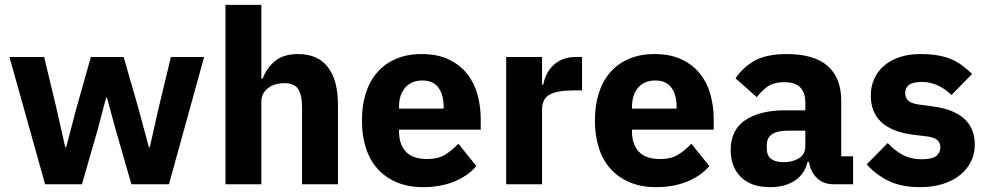

<svg xmlns="http://www.w3.org/2000/svg" viewBox="-20 -760 4073 792"><path d="M19 -525H162L213 -313L249 -153H253L295 -313L355 -525H490L551 -313L594 -153H598L634 -313L685 -525H822L677 0H522L458 -222L421 -358H418L382 -222L318 0H166Z M910 -740H1058V-436H1064Q1078 -477 1113 -507Q1148 -537 1210 -537Q1291 -537 1332.5 -483Q1374 -429 1374 -329V0H1226V-317Q1226 -368 1210 -392.5Q1194 -417 1153 -417Q1135 -417 1118 -412.5Q1101 -408 1087.5 -398Q1074 -388 1066 -373.5Q1058 -359 1058 -340V0H910Z M1725 12Q1665 12 1618 -7.5Q1571 -27 1538.5 -62.5Q1506 -98 1489.5 -149Q1473 -200 1473 -263Q1473 -325 1489 -375.5Q1505 -426 1536.5 -462Q1568 -498 1614 -517.5Q1660 -537 1719 -537Q1784 -537 1830.5 -515Q1877 -493 1906.5 -456Q1936 -419 1949.5 -370.5Q1963 -322 1963 -269V-225H1626V-217Q1626 -165 1654 -134.5Q1682 -104 1742 -104Q1788 -104 1817 -122.5Q1846 -141 1871 -167L1945 -75Q1910 -34 1853.5 -11Q1797 12 1725 12ZM1722 -428Q1677 -428 1651.5 -398.5Q1626 -369 1626 -320V-312H1810V-321Q1810 -369 1788.5 -398.5Q1767 -428 1722 -428Z M2068 0V-525H2216V-411H2221Q2225 -433 2235 -453.5Q2245 -474 2261.5 -490Q2278 -506 2301 -515.5Q2324 -525 2355 -525H2381V-387H2344Q2279 -387 2247.5 -370Q2216 -353 2216 -307V0Z M2686 12Q2626 12 2579 -7.5Q2532 -27 2499.5 -62.5Q2467 -98 2450.5 -149Q2434 -200 2434 -263Q2434 -325 2450 -375.5Q2466 -426 2497.5 -462Q2529 -498 2575 -517.5Q2621 -537 2680 -537Q2745 -537 2791.5 -515Q2838 -493 2867.5 -456Q2897 -419 2910.5 -370.5Q2924 -322 2924 -269V-225H2587V-217Q2587 -165 2615 -134.5Q2643 -104 2703 -104Q2749 -104 2778 -122.5Q2807 -141 2832 -167L2906 -75Q2871 -34 2814.5 -11Q2758 12 2686 12ZM2683 -428Q2638 -428 2612.5 -398.5Q2587 -369 2587 -320V-312H2771V-321Q2771 -369 2749.5 -398.5Q2728 -428 2683 -428Z M3417 0Q3377 0 3350.5 -25Q3324 -50 3317 -92H3311Q3299 -41 3258 -14.5Q3217 12 3157 12Q3078 12 3036 -30Q2994 -72 2994 -141Q2994 -224 3054.5 -264.5Q3115 -305 3219 -305H3302V-338Q3302 -376 3282 -398.5Q3262 -421 3215 -421Q3171 -421 3145 -402Q3119 -383 3102 -359L3014 -437Q3046 -484 3094.5 -510.5Q3143 -537 3226 -537Q3338 -537 3394 -488Q3450 -439 3450 -345V-115H3499V0ZM3212 -91Q3249 -91 3275.5 -107Q3302 -123 3302 -159V-221H3230Q3143 -221 3143 -162V-147Q3143 -118 3161 -104.5Q3179 -91 3212 -91Z M3776 12Q3700 12 3648 -12.5Q3596 -37 3555 -82L3642 -170Q3670 -139 3704 -121Q3738 -103 3781 -103Q3825 -103 3842 -116.5Q3859 -130 3859 -153Q3859 -190 3806 -197L3749 -204Q3572 -226 3572 -366Q3572 -404 3586.5 -435.5Q3601 -467 3627.5 -489.5Q3654 -512 3691.5 -524.5Q3729 -537 3776 -537Q3817 -537 3848.5 -531.5Q3880 -526 3904.5 -515.5Q3929 -505 3949.5 -489.5Q3970 -474 3990 -455L3905 -368Q3880 -393 3848.5 -407.5Q3817 -422 3784 -422Q3746 -422 3730 -410Q3714 -398 3714 -378Q3714 -357 3725.5 -345.5Q3737 -334 3769 -329L3828 -321Q4001 -298 4001 -163Q4001 -125 3985 -93Q3969 -61 3939.5 -37.5Q3910 -14 3868.5 -1Q3827 12 3776 12Z"/></svg>

Font: IBMPlexSans-Bold
Style: Bold
Weight: 700
Designer: Mike Abbink, Paul van der Laan, Pieter van Rosmalen
Foundry: Bold Monday
Version: Version 3.1